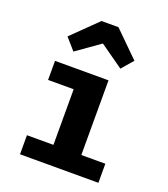

<svg xmlns="http://www.w3.org/2000/svg" viewBox="-147 -919 894 1022"><g transform="rotate(20 300.0 -407.5)"><path d="M394 -108H530V0H86V-108H236V-423H91V-531H394ZM109 -676 251 -815H347L488 -676L432 -611L299 -705L166 -611Z"/></g></svg>

Font: Fira Mono
Style: Bold
Weight: 700
Monospace: yes
Designer: Carrois Corporate & Edenspiekermann AG
Foundry: Carrois Corporate GbR & Edenspiekermann AG
Version: Version 3.206